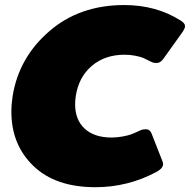

<svg xmlns="http://www.w3.org/2000/svg" viewBox="-20 -737 765 773"><path d="M25.8 -287.5Q25.8 -317.5 30.8 -350Q55.8 -505 177.9 -610.8Q300 -716.7 480 -716.7Q609.2 -716.7 707.5 -654.2Q725 -643.3 725 -631.7Q725 -623.3 715 -608.3L637.5 -500Q625.8 -483.3 610 -483.3Q598.3 -483.3 590 -487.5L578.3 -493.3Q567.5 -499.2 556.7 -503.8Q545.8 -508.3 525 -512.5Q504.2 -516.7 481.7 -516.7Q402.5 -516.7 349.6 -471.7Q296.7 -426.7 285 -350Q282.5 -332.5 282.5 -316.7Q282.5 -254.2 321.2 -218.8Q360 -183.3 429.2 -183.3Q451.7 -183.3 473.8 -187.5Q495.8 -191.7 508.3 -196.2Q520.8 -200.8 532.9 -206.7Q545 -212.5 545.8 -212.5Q554.2 -216.7 567.5 -216.7Q583.3 -216.7 590 -200L632.5 -91.7Q636.7 -81.7 636.7 -76.7Q636.7 -73.3 635.8 -70.8Q633.3 -58.3 611.7 -45.8Q495.8 16.7 364.2 16.7Q203.3 16.7 114.6 -68.8Q25.8 -154.2 25.8 -287.5Z"/></svg>

Font: BoonTook Mon
Style: Italic
Weight: 400
Italic angle: -9°
Designer: Sungsit Sawaiwan
Foundry: FontUni
Version: Version 3.0